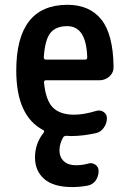

<svg xmlns="http://www.w3.org/2000/svg" viewBox="-20 -550 540 790"><path d="M256.8 -442.4Q210 -442.4 187.5 -414.6Q165 -386.7 160.2 -314.5Q160.2 -305.7 168 -304.7H331.1Q338.9 -304.7 338.9 -314.5Q335 -442.4 256.8 -442.4ZM158.2 -14.6Q46.9 -72.3 46.9 -259.8Q46.9 -529.3 256.8 -530.3Q348.6 -530.3 397 -469.7Q445.3 -409.2 447.3 -276.4Q448.2 -252 430.7 -235.8Q413.1 -219.7 388.7 -219.7H168Q161.1 -219.7 161.1 -210.9Q168 -137.7 197.3 -107.9Q226.6 -78.1 285.2 -78.1Q325.2 -78.1 376 -93.8Q392.6 -98.6 406.2 -89.4Q419.9 -80.1 419.9 -63.5Q419.9 -42 406.7 -23.9Q393.6 -5.9 374 -2Q320.3 9.8 272.5 9.8Q268.6 9.8 262.2 9.3Q255.9 8.8 252.9 8.8Q244.1 8.8 240.2 14.6Q225.6 39.1 224.6 67.4Q224.6 96.7 242.7 113.3Q260.7 129.9 292 129.9Q319.3 129.9 342.8 123Q358.4 118.2 372.1 127.4Q385.7 136.7 385.7 153.3Q385.7 175.8 373.5 192.9Q361.3 210 339.8 213.9Q307.6 219.7 277.3 219.7Q200.2 219.7 162.1 186.5Q124 153.3 124 97.7Q124 40 160.2 -4.9Q164.1 -11.7 158.2 -14.6Z"/></svg>

Font: Rounded Mgen+ 1m medium
Style: Regular
Weight: 500
Designer: [Source Han Sans]
Ryoko NISHIZUKA  (kana & ideographs); Paul D. Hunt (Latin, Greek & Cyrillic); Wenlong ZHANG  (bopomofo
Version: Version 1.059.20150602